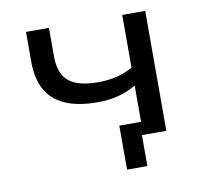

<svg xmlns="http://www.w3.org/2000/svg" viewBox="-72 -575 844 782"><g transform="rotate(-10 350.0 -184.0)"><path d="M476 128H392V-54H546V0H476ZM482 0V-204Q449 -184 409 -173.5Q369 -163 324 -163Q239 -163 186 -187.5Q133 -212 108.5 -258.5Q84 -305 84 -371V-496H179V-376Q179 -332 195 -302Q211 -272 246.5 -257.5Q282 -243 339 -243Q379 -243 414.5 -251.5Q450 -260 482 -278V-496H577V0Z"/></g></svg>

Font: Nunito Sans 7pt SemiExpanded
Style: Regular
Weight: 400
Width: 6
Designer: Vernon Adams
Foundry: Vernon Adams
Version: Version 3.101;gftools[0.9.27]